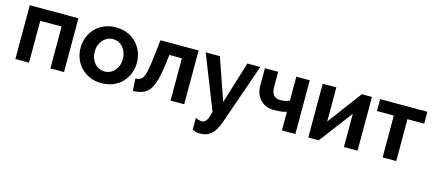

<svg xmlns="http://www.w3.org/2000/svg" viewBox="-56 -1056 4065 1807"><g transform="rotate(15 1977.0 -152.5)"><path d="M537 0H404V-408H196V0H63V-524H537Z M903 10Q839 10 788 -12Q737 -34 701.5 -71.5Q666 -109 647 -158Q628 -207 628 -261Q628 -316 647 -365Q666 -414 701.5 -451.5Q737 -489 788 -511Q839 -533 903 -533Q967 -533 1017.5 -511Q1068 -489 1103.5 -451.5Q1139 -414 1158 -365Q1177 -316 1177 -261Q1177 -207 1158 -158Q1139 -109 1104 -71.5Q1069 -34 1018 -12Q967 10 903 10ZM766 -261Q766 -226 776.5 -197.5Q787 -169 805.5 -148Q824 -127 849 -115.5Q874 -104 903 -104Q932 -104 957 -115.5Q982 -127 1000.5 -148Q1019 -169 1029.5 -198Q1040 -227 1040 -262Q1040 -296 1029.5 -325Q1019 -354 1000.5 -375Q982 -396 957 -407.5Q932 -419 903 -419Q874 -419 849 -407Q824 -395 805.5 -374Q787 -353 776.5 -324Q766 -295 766 -261Z M1201 -114Q1230 -116 1248.5 -126Q1267 -136 1279.5 -163Q1292 -190 1300.5 -237.5Q1309 -285 1318 -362L1336 -524H1708V0H1575V-412H1453L1443 -333Q1431 -234 1414 -169.5Q1397 -105 1370.5 -67Q1344 -29 1305 -13.5Q1266 2 1209 4Z M1847 94Q1864 104 1879.5 108Q1895 112 1909 112Q1934 112 1952 87.5Q1970 63 1984 0L1777 -524H1915L2057 -116L2183 -524H2309L2103 68Q2073 154 2029.5 191Q1986 228 1923 228Q1900 228 1882 224Q1864 220 1847 209Z M2791 0H2660V-182Q2633 -172 2599 -169Q2565 -166 2536 -166Q2494 -166 2460.5 -180Q2427 -194 2403.5 -218.5Q2380 -243 2367 -277.5Q2354 -312 2354 -353V-524H2483V-373Q2483 -352 2487.5 -334Q2492 -316 2502 -302Q2512 -288 2528.5 -280Q2545 -272 2568 -272Q2588 -272 2615.5 -276Q2643 -280 2660 -292V-524H2791Z M3050 -191 3298 -524H3397V0H3264V-324L3019 0H2917V-524H3050Z M3774 0H3641V-408H3477V-524H3937V-408H3774Z"/></g></svg>

Font: IngvarSans
Style: Bold
Weight: 700
Version: Version 3.000